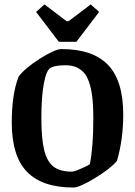

<svg xmlns="http://www.w3.org/2000/svg" viewBox="-20 -838 610 868"><path d="M246.1 -648.9 143.1 -784.2 181.2 -817.9 280.8 -742.2H290L390.1 -817.9L428.2 -784.2L325.2 -648.9ZM312 9.8Q171.4 9.8 102.3 -61Q33.2 -131.8 33.2 -284.2Q33.2 -412.1 64 -491.2Q91.8 -529.3 160.4 -572.8Q229 -616.2 257.8 -616.2Q398.9 -616.2 468 -544.9Q537.1 -473.6 537.1 -319.8Q537.1 -207.5 508.8 -110.8Q480 -75.7 409.4 -33Q338.9 9.8 312 9.8ZM305.2 -62Q315.9 -62 349.1 -76.7Q382.3 -91.3 386.2 -96.2Q401.9 -174.3 401.9 -301.8Q401.9 -350.1 398.7 -385.5Q395.5 -420.9 387.2 -451.9Q378.9 -482.9 365 -502.2Q351.1 -521.5 329.1 -532.2Q307.1 -543 276.9 -543Q231 -543 210 -532.2Q189.9 -522.5 178.5 -461.9Q167 -401.4 167 -305.2Q167 -210.4 179.9 -158.7Q192.9 -106.9 222.2 -84.5Q251.5 -62 305.2 -62Z"/></svg>

Font: Grenze SemiBold
Style: Regular
Weight: 600
Designer: Renata Polastri
Foundry: Omnibus-Type
Version: Version 1.002;PS 001.002;hotconv 1.0.88;makeotf.lib2.5.64775